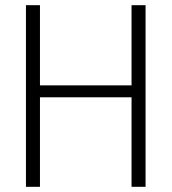

<svg xmlns="http://www.w3.org/2000/svg" viewBox="-20 -720 661 740"><path d="M80 -700H134V-391H487V-700H541V0H487V-345H134V0H80Z"/></svg>

Font: Niramit ExtraLight
Style: Regular
Weight: 200
Designer: Katatrad Aksorn Co.,Ltd.
Foundry: Cadson Demak Co.,Ltd.
Version: Version 1.000; ttfautohint (v1.6)